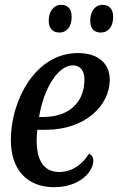

<svg xmlns="http://www.w3.org/2000/svg" viewBox="-20 -766 489 796"><path d="M398 -631C423 -631 449 -648 449 -697C449 -730 431 -746 405 -746C374 -746 354 -718 354 -680C354 -647 371 -631 398 -631ZM227 -631C251 -631 277 -648 277 -697C277 -730 260 -746 234 -746C202 -746 182 -718 182 -680C182 -647 200 -631 227 -631ZM204 10C313 10 367 -56 367 -100C367 -113 361 -123 349 -129C323 -86 280 -53 226 -53C162 -53 132 -100 132 -184C132 -198 133 -213 135 -228H171C332 -228 435 -328 435 -435C435 -504 386 -546 303 -546C126 -546 25 -349 25 -186C25 -59 95 10 204 10ZM142 -281C160 -394 218 -495 282 -495C312 -495 330 -474 330 -436C330 -345 270 -281 159 -281Z"/></svg>

Font: Noto Serif Condensed Medium
Style: Italic
Weight: 500
Width: 3
Italic angle: -12°
Designer: Monotype Design Team
Foundry: Monotype Imaging Inc.
Version: Version 2.013